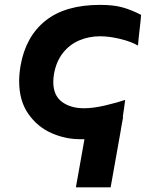

<svg xmlns="http://www.w3.org/2000/svg" viewBox="-20 -576 640 807"><path d="M400.5 -423.5Q353.5 -423.5 313 -406.2Q272.5 -389 244.5 -353.5Q216.5 -318 207 -265.5Q204 -247.5 204 -232Q204 -175 240.2 -148Q276.5 -121 333 -121Q372.5 -121 423 -133Q473.5 -145 506 -156Q503 -129.5 496 -84H497.5L488 -32L488.5 -30.5L488 -30L445 211.5H299L335 9H315.5Q254.5 9 196 -16.8Q137.5 -42.5 99 -97.5Q60.5 -152.5 60.5 -235Q60.5 -265.5 66.5 -300.5Q88 -422.5 171.2 -489Q254.5 -555.5 400.5 -555.5Q456.5 -555.5 494 -545.2Q531.5 -535 573 -513.5Q571.5 -489.5 566.5 -449Q563 -421.5 560 -384.5Q530.5 -401.5 484.8 -412.5Q439 -423.5 400.5 -423.5Z"/></svg>

Font: JuliaMono ExtraBold
Style: Italic
Weight: 800
Italic angle: -9°
Monospace: yes
Designer: cormullion
Foundry: corm
Version: Version 0.057; ttfautohint (v1.8.4)